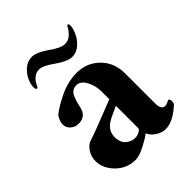

<svg xmlns="http://www.w3.org/2000/svg" viewBox="-184 -723 829 829"><g transform="rotate(-45 230.5 -308.0)"><path d="M154.3 -624Q181.6 -624 225.6 -593.8Q269.5 -561.5 294.9 -561.5Q314.5 -561.5 328.6 -573.2Q342.8 -585 350.6 -598.6Q358.4 -612.3 360.4 -613.3Q368.2 -613.3 368.2 -601.6Q368.2 -581.1 351.6 -549.8Q320.3 -500 278.3 -500Q251 -500 207 -530.3Q162.1 -563.5 137.7 -563.5Q119.1 -563.5 105.5 -551.8Q91.8 -540 85 -525.9Q78.1 -511.7 76.2 -510.7Q66.4 -510.7 66.4 -525.4Q66.4 -547.9 81.1 -575.2Q111.3 -624 154.3 -624ZM221.7 -60.5Q238.3 -60.5 250 -67.9Q261.7 -75.2 261.7 -81.1V-217.8Q258.8 -215.8 233.9 -205.1Q209 -194.3 197.3 -186.5Q160.2 -163.1 162.1 -121.1Q163.1 -91.8 181.6 -76.2Q200.2 -60.5 221.7 -60.5ZM242.2 -438.5Q303.7 -438.5 346.2 -396.5Q388.7 -354.5 388.7 -289.1V-106.4Q388.7 -66.4 412.1 -66.4Q420.9 -66.4 440.4 -76.2Q447.3 -72.3 447.3 -59.6Q447.3 -51.8 443.4 -44.9Q388.7 5.9 342.8 5.9Q319.3 5.9 297.4 -9.3Q275.4 -24.4 268.6 -43Q256.8 -32.2 218.8 -12.2Q180.7 7.8 158.2 7.8Q104.5 7.8 67.4 -29.3Q30.3 -66.4 30.3 -111.3Q30.3 -138.7 45.4 -161.1Q60.5 -183.6 81.1 -189.5Q97.7 -194.3 130.9 -207Q164.1 -219.7 204.1 -235.4Q244.1 -251 261.7 -257.8V-278.3V-303.7Q261.7 -341.8 245.1 -371.6Q228.5 -401.4 204.1 -401.4Q178.7 -401.4 167.5 -380.9Q156.2 -360.4 147.5 -319.3Q137.7 -276.4 92.8 -276.4Q72.3 -276.4 57.1 -290Q42 -303.7 42 -323.2Q42 -339.8 55.7 -363.3Q74.2 -381.8 130.4 -410.2Q186.5 -438.5 242.2 -438.5Z"/></g></svg>

Font: Crimson
Style: Bold
Weight: 700
Version: Version 0.8 ; ttfautohint (v1.00) -l 8 -r 50 -G 200 -x 14 -D